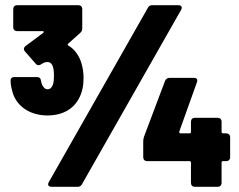

<svg xmlns="http://www.w3.org/2000/svg" viewBox="-20 -720 920 740"><path d="M298 -378C301 -391 302 -406 302 -421C302 -440 299 -459 294 -476C285 -506 267 -531 244 -544C240 -546 240 -549 243 -552L289 -593C295 -598 297 -604 297 -611V-685C297 -694 291 -700 282 -700H46C37 -700 31 -694 31 -685V-615C31 -606 37 -600 46 -600H144C149 -600 151 -597 146 -593L79 -543C71 -537 70 -529 76 -522L118 -474C124 -467 132 -467 140 -473C147 -478 155 -481 163 -481C172 -481 178 -476 182 -468C186 -459 188 -446 188 -429C188 -416 187 -403 184 -394C180 -383 174 -376 163 -376C153 -376 147 -384 142 -394C140 -399 139 -404 138 -409C137 -418 132 -423 123 -423H35C26 -423 20 -418 21 -408C21 -396 23 -384 26 -374C38 -315 91 -275 163 -275C237 -275 284 -315 298 -378ZM550 -690 168 -18C162 -7 167 0 179 0H278C286 0 292 -2 296 -10L678 -682C684 -693 679 -700 667 -700H568C560 -700 554 -698 550 -690ZM852 -206H840C836 -206 834 -208 834 -212V-251C834 -260 828 -266 819 -266H731C722 -266 716 -260 716 -251V-212C716 -208 714 -206 710 -206H676C672 -206 670 -209 671 -213L739 -403C743 -414 738 -420 727 -420H634C626 -420 619 -416 616 -408L535 -193C533 -186 532 -182 532 -175V-114C532 -105 538 -99 547 -99H710C714 -99 716 -97 716 -93V-15C716 -6 722 0 731 0H819C828 0 834 -6 834 -15V-93C834 -97 836 -99 840 -99H852C861 -99 867 -105 867 -114V-191C867 -200 861 -206 852 -206Z"/></svg>

Font: Barlow Semi Condensed Black
Style: Regular
Weight: 900
Width: 4
Designer: Jeremy Tribby
Foundry: Tribby Type
Version: Version 1.408;PS 001.408;hotconv 1.0.88;makeotf.lib2.5.64775